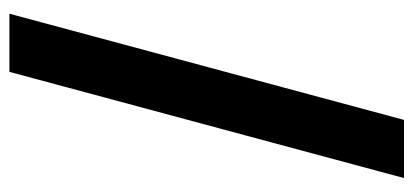

<svg xmlns="http://www.w3.org/2000/svg" viewBox="-258 -522 887 412"><g transform="rotate(-90 186.0 -316.5)"><path d="M134.2 106.4H9.4L237.3 -740.3H362.1Z"/></g></svg>

Font: Pretendard Variable
Style: Regular
Weight: 400
Designer: Base glyphs from Inter by Rasmus Andersson; Hangul glyphs from Noto Sans CJK(Source Han Sans) by Jang Soo-young and Kang
Foundry: Kil Hyung-jin
Version: Version 1.100;FEAKit 1.0